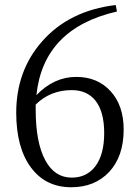

<svg xmlns="http://www.w3.org/2000/svg" viewBox="-20 -747 566 780"><path d="M269.5 13.7Q165 13.7 105.5 -66.9Q45.9 -147.5 45.9 -289.1Q45.9 -459 150.4 -578.1Q260.7 -704.1 450.2 -726.6L455.1 -700.2Q156.2 -631.8 127.9 -360.4Q199.2 -434.6 290 -434.6Q376 -434.6 429.2 -376.5Q482.4 -318.4 482.4 -220.7Q482.4 -111.3 422.9 -47.9Q364.3 13.7 269.5 13.7ZM271.5 -25.4Q332 -25.4 367.2 -71.3Q403.3 -119.1 403.3 -206.5Q403.3 -293.9 367.2 -338.9Q333 -380.9 271.5 -380.9Q184.6 -380.9 125 -322.3Q125 -311.5 125 -300.8Q125 -168 164.1 -95.7Q202.1 -25.4 271.5 -25.4Z"/></svg>

Font: Bpmf Zihi Box R
Style: R
Weight: 400
Foundry: But Ko
Version: Version 1.320